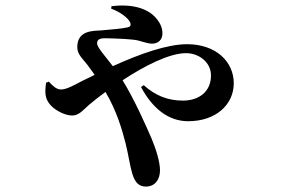

<svg xmlns="http://www.w3.org/2000/svg" viewBox="-20 -615 1040 708"><path d="M674 -168C777 -168 842 -230 842 -308C842 -387 777 -452 670 -452C597 -452 497 -417 396 -371C369 -407 338 -440 338 -455C338 -472 352 -474 369 -474C412 -473 465 -471 488 -466C501 -463 525 -454 541 -454C563 -454 579 -468 579 -492C579 -512 571 -531 553 -551C529 -578 477 -603 391 -592L390 -583C426 -570 454 -547 460 -532C464 -522 461 -516 450 -514C433 -510 393 -506 354 -503C325 -501 266 -504 265 -443C264 -415 284 -400 303 -375L329 -339L280 -315C254 -301 225 -285 205 -285C188 -285 175 -298 160 -314L150 -310C144 -270 148 -252 161 -234C176 -212 217 -189 246 -189C271 -189 285 -208 309 -229C327 -244 347 -260 369 -276C412 -203 431 -133 443 -87C454 -43 459 -3 468 26C478 58 492 73 518 73C550 73 570 49 570 13C570 -18 555 -66 539 -104C518 -152 478 -244 432 -319C514 -373 605 -419 666 -419C714 -419 758 -385 758 -337C758 -277 714 -244 654 -244C600 -244 553 -262 510 -301L500 -294C542 -216 600 -168 674 -168Z"/></svg>

Font: Source Han Serif CN
Style: Bold
Weight: 700
Designer: Ryoko NISHIZUKA 西塚涼子 (kana & ideographs); Frank Grießhammer (Latin, Greek & Cyrillic); Wenlong ZHANG 张文龙 (bopomofo); San
Foundry: Adobe
Version: Version 2.003;hotconv 1.1.1;makeotfexe 2.6.0